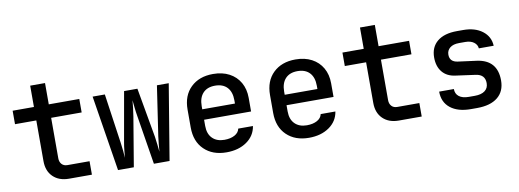

<svg xmlns="http://www.w3.org/2000/svg" viewBox="-58 -1035 3716 1376"><g transform="rotate(-10 1800.0 -347.5)"><path d="M355 0Q282 0 239 -42Q196 -84 196 -156V-452H41V-550H196V-705H304V-550H526V-452H304V-157Q304 -131 319 -114.5Q334 -98 360 -98H521V0Z M711 0 623 -550H712L764 -188Q768 -161 771 -129.5Q774 -98 775 -78Q777 -98 780 -129.5Q783 -161 788 -188L852 -550H949L1013 -188Q1017 -161 1020.5 -129.5Q1024 -98 1026 -78Q1028 -98 1030.5 -129.5Q1033 -161 1037 -188L1091 -550H1177L1086 0H972L914 -359Q909 -387 905.5 -421Q902 -455 900 -475Q899 -455 894.5 -421Q890 -387 886 -359L826 0Z M1500 10Q1399 10 1338 -49Q1277 -108 1277 -210V-340Q1277 -442 1338 -501Q1399 -560 1500 -560Q1568 -560 1618 -533.5Q1668 -507 1695.5 -459Q1723 -411 1723 -347V-248H1381V-203Q1381 -145 1413 -113Q1445 -81 1500 -81Q1545 -81 1575 -97.5Q1605 -114 1611 -143H1718Q1707 -73 1647.5 -31.5Q1588 10 1500 10ZM1381 -347V-324H1619V-348Q1619 -409 1588 -442Q1557 -475 1500 -475Q1443 -475 1412 -441.5Q1381 -408 1381 -347Z M2100 10Q1999 10 1938 -49Q1877 -108 1877 -210V-340Q1877 -442 1938 -501Q1999 -560 2100 -560Q2168 -560 2218 -533.5Q2268 -507 2295.5 -459Q2323 -411 2323 -347V-248H1981V-203Q1981 -145 2013 -113Q2045 -81 2100 -81Q2145 -81 2175 -97.5Q2205 -114 2211 -143H2318Q2307 -73 2247.5 -31.5Q2188 10 2100 10ZM1981 -347V-324H2219V-348Q2219 -409 2188 -442Q2157 -475 2100 -475Q2043 -475 2012 -441.5Q1981 -408 1981 -347Z M2755 0Q2682 0 2639 -42Q2596 -84 2596 -156V-452H2441V-550H2596V-705H2704V-550H2926V-452H2704V-157Q2704 -131 2719 -114.5Q2734 -98 2760 -98H2921V0Z M3278 9Q3183 9 3129 -34Q3075 -77 3075 -154H3182Q3182 -119 3207 -99.5Q3232 -80 3278 -80H3322Q3369 -80 3395 -99.5Q3421 -119 3421 -155Q3421 -218 3354 -227L3209 -247Q3148 -255 3115 -295.5Q3082 -336 3082 -401Q3082 -476 3132.5 -517.5Q3183 -559 3276 -559H3321Q3407 -559 3460.5 -518Q3514 -477 3517 -410H3409Q3407 -437 3383.5 -454.5Q3360 -472 3321 -472H3276Q3233 -472 3209.5 -453Q3186 -434 3186 -403Q3186 -351 3243 -343L3379 -325Q3526 -305 3526 -156Q3526 -77 3473 -34Q3420 9 3322 9Z"/></g></svg>

Font: JetBrains Mono NL SemiBold
Style: Regular
Weight: 600
Designer: Philipp Nurullin, Konstantin Bulenkov
Foundry: JetBrains
Version: Version 2.304; ttfautohint (v1.8.4.7-5d5b)